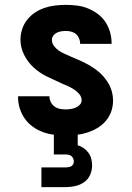

<svg xmlns="http://www.w3.org/2000/svg" viewBox="-20 -548 540 788"><path d="M249 8Q225 8 201.5 5Q178 2 156 -6Q134 -14 114.5 -28Q95 -42 81.5 -61.5Q68 -81 61 -103.5Q54 -126 54 -150Q54 -151 54 -151.5Q54 -152 54 -153H183Q183 -153 183 -152.5Q183 -152 183 -152Q183 -140 188.5 -129Q194 -118 203.5 -111Q213 -104 225 -101.5Q237 -99 249 -99Q259 -99 269.5 -100.5Q280 -102 290 -106Q300 -110 307.5 -118Q315 -126 315 -136Q315 -151 305 -162.5Q295 -174 283 -181.5Q271 -189 258 -195Q245 -201 232 -206L230 -207Q201 -220 171.5 -234.5Q142 -249 118 -271Q94 -293 79 -323Q64 -353 64 -385Q64 -407 71 -428.5Q78 -450 92 -467.5Q106 -485 124.5 -497Q143 -509 164 -516Q185 -523 207 -525.5Q229 -528 251 -528Q274 -528 297 -525Q320 -522 341 -513.5Q362 -505 381 -491Q400 -477 412.5 -458Q425 -439 431.5 -416.5Q438 -394 438 -371Q438 -370 438 -369.5Q438 -369 438 -368H309Q309 -368 309 -368.5Q309 -369 309 -369Q309 -380 304.5 -390.5Q300 -401 292 -408Q284 -415 273 -418Q262 -421 251 -421Q242 -421 232 -419.5Q222 -418 213.5 -414Q205 -410 199 -402Q193 -394 193 -384Q193 -371 201.5 -359.5Q210 -348 221 -340.5Q232 -333 244.5 -327.5Q257 -322 269 -316.5Q281 -311 293.5 -306Q306 -301 318.5 -295Q331 -289 342.5 -282.5Q354 -276 365 -268.5Q376 -261 386.5 -252Q397 -243 405.5 -233Q414 -223 421.5 -211.5Q429 -200 434 -187.5Q439 -175 441.5 -161.5Q444 -148 444 -135Q444 -112 436.5 -90.5Q429 -69 414 -51.5Q399 -34 379.5 -22.5Q360 -11 338.5 -4Q317 3 294 5.5Q271 8 249 8ZM150 220V139H250Q256 139 261.5 138Q267 137 272 134.5Q277 132 280 126.5Q283 121 283 116Q283 109 280.5 103Q278 97 273.5 93Q269 89 262.5 87.5Q256 86 250 86H201V0H299V48Q312 52 323.5 60Q335 68 343 79Q351 90 354.5 103.5Q358 117 358 131Q358 151 350 169.5Q342 188 325.5 199.5Q309 211 289.5 215.5Q270 220 250 220Z"/></svg>

Font: Iosevka SS04 Heavy
Style: Regular
Weight: 900
Monospace: yes
Designer: Belleve Invis
Foundry: Belleve Invis
Version: Version 19.0.0; ttfautohint (v1.8.4)